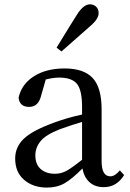

<svg xmlns="http://www.w3.org/2000/svg" viewBox="-20 -849 598 883"><path d="M262.7 -612.3 240.2 -629.9Q310.5 -745.1 335 -783.2Q364.3 -829.1 393.6 -829.1Q410.2 -829.1 421.9 -818.4Q433.6 -807.6 433.6 -788.1Q433.6 -761.7 394.5 -728.5Q293.9 -640.6 262.7 -612.3ZM357.4 -114.3V-288.1Q318.4 -277.3 255.9 -254.9Q190.4 -229.5 166.5 -199.7Q142.6 -169.9 142.6 -134.8Q142.6 -92.8 167.5 -71.3Q192.4 -49.8 232.4 -49.8Q260.7 -49.8 285.2 -63Q309.6 -76.2 357.4 -114.3ZM531.2 -65.4 550.8 -43.9Q516.6 11.7 457 11.7Q417 11.7 391.6 -11.2Q366.2 -34.2 359.4 -74.2Q310.5 -25.4 276.4 -5.9Q242.2 13.7 195.3 13.7Q132.8 13.7 91.3 -21.5Q49.8 -56.6 49.8 -120.1Q49.8 -172.9 89.4 -210.9Q128.9 -249 231.4 -286.1Q290 -307.6 357.4 -322.3V-356.4Q357.4 -435.5 333.5 -463.9Q309.6 -492.2 252 -492.2Q225.6 -492.2 190.4 -483.4L168.9 -408.2Q156.2 -357.4 114.3 -357.4Q70.3 -357.4 65.4 -399.4Q79.1 -461.9 135.7 -498Q192.4 -534.2 277.3 -534.2Q365.2 -534.2 406.2 -490.2Q447.3 -446.3 447.3 -345.7V-108.4Q447.3 -38.1 487.3 -38.1Q508.8 -38.1 531.2 -65.4Z"/></svg>

Font: GenYoMin TW TTF Medium
Style: Regular
Weight: 500
Version: Version 1.300